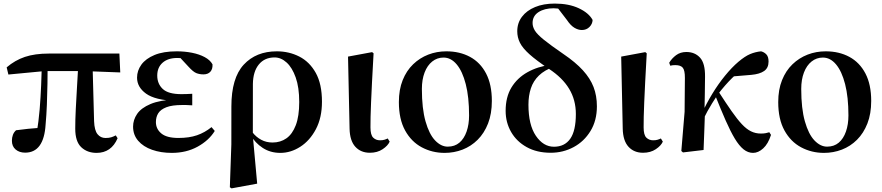

<svg xmlns="http://www.w3.org/2000/svg" viewBox="-20 -839 4934 1074"><path d="M120.5 14.9Q88.3 14.9 67.4 -2.8Q46.6 -20.5 46.6 -51.8Q46.6 -69.5 52.1 -84.4Q57.6 -99.3 69.8 -110.4Q103.2 -114.9 137.4 -118.5Q171.7 -122 210.7 -124.7L184.8 -95.7Q196.4 -159.4 201.9 -227.7Q207.4 -296 210.1 -361.3Q212.8 -426.6 214.3 -482H246.5Q246.5 -431.1 245.5 -371.7Q244.5 -312.4 242.2 -253.3Q239.9 -194.3 235.1 -142.7Q230.4 -64.5 201.8 -24.8Q173.2 14.9 120.5 14.9ZM26.9 -422.1 17.3 -462.2Q63.5 -501.9 119.2 -520.7Q174.9 -539.4 253.8 -539.4H647.8L652.7 -433.8L449.1 -441.5H231ZM520.5 16.2Q467.9 16.2 434.4 -15.6Q400.9 -47.4 400.9 -119.3Q400.9 -169 403.9 -228.9Q406.8 -288.8 410.8 -353.8Q414.7 -418.8 418.2 -482H497.6L506.3 -160.9Q508.3 -109.4 525.6 -88.3Q542.9 -67.1 570.2 -67.1Q589.2 -67.1 601.7 -70.9Q614.2 -74.7 627.6 -81.7L637.8 -65.8Q620.4 -24.9 590.8 -4.3Q561.2 16.2 520.5 16.2Z M940.9 16.2Q879.5 16.2 830.4 -1.2Q781.4 -18.5 752.9 -51.5Q724.4 -84.5 724.4 -130.8Q724.4 -168.4 747 -201.7Q769.6 -235 821.8 -257.1Q874 -279.1 962.4 -283.1V-274.3Q847.6 -278.8 797.1 -315.2Q746.6 -351.5 746.6 -404.7Q746.6 -443.9 770.9 -477.5Q795.2 -511 844.6 -531.5Q894.1 -551.9 969 -551.9Q1013 -551.9 1053.7 -543.9Q1094.5 -535.8 1124.9 -519.6Q1155.3 -503.3 1168.7 -479.2Q1170.2 -452.9 1156.8 -437.9Q1143.4 -422.9 1118.1 -422.9Q1096.6 -422.9 1078.6 -429.9Q1060.7 -436.8 1034.2 -466.1L971.2 -533.9L1032.5 -534.8L1054.7 -509.1Q1027.5 -511.9 1008.4 -513.3Q989.2 -514.7 971.4 -514.7Q919.6 -514.7 889.6 -488.3Q859.6 -461.8 859.6 -416.3Q859.6 -370.3 890.5 -341.3Q921.5 -312.4 994.1 -312.4Q1008.8 -312.4 1022.7 -312.9Q1036.7 -313.4 1055.4 -314.4V-249.8Q1032.3 -251.6 1020.5 -251.6Q1008.7 -251.6 999.3 -251.6Q942.7 -251.6 910.6 -239.1Q878.6 -226.7 865.3 -205.6Q852.1 -184.5 852.1 -156.2Q852.1 -117.7 882.4 -92.5Q912.7 -67.3 978.1 -67.3Q1038.3 -67.3 1082 -82.4Q1125.6 -97.5 1163.2 -127.9L1181.3 -106.5Q1148.7 -53.4 1085.5 -18.6Q1022.3 16.2 940.9 16.2Z M1265.7 208.4 1274.1 -31.5 1274.3 -243.1Q1274.3 -402.7 1343.4 -477.3Q1412.4 -551.9 1528.5 -551.9Q1596.7 -551.9 1654.1 -522.7Q1711.6 -493.4 1746.3 -431.4Q1781 -369.4 1781 -270Q1781 -180.9 1747.2 -116.7Q1713.3 -52.5 1660 -18.2Q1606.6 16.2 1548 16.2Q1492.4 16.2 1449.7 -11.6Q1406.9 -39.4 1380.9 -84.8H1376.5L1392.4 -98.6Q1412.6 -72.5 1441 -57.2Q1469.3 -41.8 1504.5 -41.8Q1548.8 -41.8 1582.1 -65.2Q1615.4 -88.6 1634.6 -138.6Q1653.8 -188.7 1653.8 -268.3Q1653.8 -350.3 1634.1 -405.7Q1614.4 -461.1 1583.2 -489.4Q1552.1 -517.7 1516 -517.7Q1460 -517.7 1427.8 -478.3Q1395.6 -438.9 1394.6 -369.3L1394.3 -86.8L1394.7 -74.4L1418.6 188.3L1275.2 214.7Z M2048.8 15.5Q1998.4 15.5 1967.6 -18.1Q1936.9 -51.7 1935.4 -119.2L1926.8 -522.4L2061.5 -547.4L2069.7 -540.7Q2064.3 -445.9 2060.9 -378.9Q2057.6 -311.9 2055.6 -265.3Q2053.6 -218.6 2052.9 -185.7Q2052.3 -152.8 2052.3 -126.4Q2052.3 -84 2067.6 -69.1Q2082.9 -54.2 2105.5 -54.2Q2119.7 -54.2 2130 -57.2Q2140.3 -60.2 2148.8 -64.5L2159.7 -46.8Q2150 -24.2 2120.4 -4.4Q2090.8 15.5 2048.8 15.5Z M2467.2 16.2Q2397.5 16.2 2339.1 -15.1Q2280.6 -46.4 2245.9 -109.5Q2211.2 -172.7 2211.2 -267.9Q2211.2 -337.8 2232.5 -390.7Q2253.7 -443.6 2290.8 -479.3Q2327.8 -515 2375.5 -533.5Q2423.2 -551.9 2476.6 -551.9Q2551.8 -551.9 2609.3 -520.8Q2666.7 -489.7 2699 -428Q2731.3 -366.2 2731.3 -274.3Q2731.3 -202.9 2710.1 -148.4Q2688.8 -94 2651.9 -57.2Q2615 -20.5 2567.4 -2.1Q2519.8 16.2 2467.2 16.2ZM2484.4 -18.7Q2523.5 -18.7 2549.8 -41Q2576.1 -63.3 2590 -103.1Q2603.9 -142.8 2603.9 -193.3Q2603.9 -296.1 2585.3 -368.4Q2566.8 -440.6 2534.6 -478.8Q2502.5 -517 2461.1 -517Q2425.5 -517 2397.9 -495.1Q2370.3 -473.2 2355.1 -433.5Q2339.9 -393.7 2339.9 -341.7Q2339.9 -231.8 2360.3 -160.1Q2380.6 -88.3 2413.8 -53.5Q2447 -18.7 2484.4 -18.7Z M3060.5 15.5Q2983.1 15.5 2926.4 -16Q2869.7 -47.4 2839 -100.8Q2808.4 -154.2 2808.4 -219Q2808.4 -295.8 2840.7 -349.3Q2873.1 -402.8 2930.3 -434.9Q2987.5 -467 3061.1 -476.6V-487.7L3078.7 -465.6Q3026.1 -447.1 2994.6 -416.6Q2963.1 -386.1 2949.6 -345Q2936 -303.9 2936 -253.5Q2936 -140.4 2977.6 -79.3Q3019.1 -18.2 3078.7 -18.2Q3138.5 -18.2 3169.9 -62.9Q3201.2 -107.6 3201.2 -201.4Q3201.2 -279.5 3163.8 -341.9Q3126.4 -404.3 3050.5 -453.9Q2979.8 -501.2 2941.5 -535.6Q2903.2 -570 2888.3 -600.1Q2873.4 -630.2 2873.4 -664.2Q2873.4 -710.4 2899.7 -745.2Q2926 -780.1 2973 -799.5Q3019.9 -819 3083.2 -819Q3162 -819 3217.8 -792.8Q3273.6 -766.6 3294.9 -727.4Q3294.1 -704.8 3277.2 -688Q3260.3 -671.1 3234.8 -671.1Q3213.8 -671.1 3192.6 -684Q3171.4 -696.9 3151.5 -726.8L3095.1 -800.4L3155.3 -795.1L3158.1 -770.4Q3143.2 -780.2 3122.5 -786.5Q3101.8 -792.7 3076.5 -792.7Q3025.6 -792.7 2992.4 -771.3Q2959.1 -749.8 2959.1 -710.3Q2959.1 -688.7 2972.2 -667.5Q2985.3 -646.4 3022.4 -616.4Q3059.4 -586.4 3131.5 -536.9Q3199.3 -491 3240.4 -445.9Q3281.4 -400.9 3300.2 -352.3Q3318.9 -303.6 3318.9 -244.2Q3318.9 -164.9 3283.2 -106.3Q3247.5 -47.7 3188.7 -16.1Q3129.8 15.5 3060.5 15.5Z M3576.8 15.5Q3526.4 15.5 3495.6 -18.1Q3464.9 -51.7 3463.4 -119.2L3454.8 -522.4L3589.5 -547.4L3597.7 -540.7Q3592.3 -445.9 3588.9 -378.9Q3585.6 -311.9 3583.6 -265.3Q3581.6 -218.6 3580.9 -185.7Q3580.3 -152.8 3580.3 -126.4Q3580.3 -84 3595.6 -69.1Q3610.9 -54.2 3633.5 -54.2Q3647.7 -54.2 3658 -57.2Q3668.3 -60.2 3676.8 -64.5L3687.7 -46.8Q3678 -24.2 3648.4 -4.4Q3618.8 15.5 3576.8 15.5Z M3800.5 13.6 3791.2 5.6 3809.5 -213.7 3811.1 -402.7Q3811.3 -445.6 3799.3 -460.2Q3787.3 -474.7 3757.9 -474.7Q3750.3 -474.7 3743.4 -474.1Q3736.5 -473.5 3729.2 -471.5L3723.4 -488Q3737.8 -512.4 3761.8 -530.3Q3785.9 -548.2 3819.3 -548.2Q3866.8 -548.2 3895.8 -516.5Q3924.8 -484.9 3923.8 -409.8Q3923.8 -363.8 3922.6 -315.3Q3921.3 -266.7 3920.7 -218.7L3923.5 -214.9Q3921.7 -159.6 3919.7 -107Q3917.6 -54.3 3915.6 0ZM3908.1 -159.8 3891.9 -180.8H3897L3905.9 -203.3Q3931.3 -260 3964.4 -314.3Q3997.5 -368.7 4035.3 -415.1Q4073 -461.5 4110.2 -493.2Q4147.1 -524.4 4176 -536.5Q4205 -548.7 4237.2 -551.9Q4254.8 -547.5 4266.9 -534.6Q4279.1 -521.8 4279.1 -494.6Q4279.1 -459 4254.2 -441.7Q4229.3 -424.4 4182.2 -420.2L4069.8 -410.8L4154.3 -471.6Q4115.3 -441.7 4075.9 -403.1Q4036.5 -364.5 3995.7 -311.3L3991.1 -304.3Q3975.8 -281.2 3963 -260.6Q3950.1 -240 3937.2 -216.5Q3924.3 -193 3908.1 -159.8ZM4192.5 16.2Q4164.1 16.2 4139.2 -3.7Q4114.4 -23.7 4090.1 -64Q4065.9 -104.3 4039.1 -165.2Q4012.3 -226.2 3979.7 -307.8L3998.7 -327.6Q4040.7 -262.6 4072.1 -217.6Q4103.5 -172.6 4129.5 -144.7Q4155.5 -116.8 4180.9 -104.4Q4206.3 -91.9 4236.3 -91.9Q4252.5 -91.9 4264.2 -94.3Q4275.8 -96.7 4283.4 -99.3L4292.8 -84.4Q4276.9 -34.2 4249.2 -9Q4221.6 16.2 4192.5 16.2Z M4589.2 16.2Q4519.5 16.2 4461.1 -15.1Q4402.6 -46.4 4367.9 -109.5Q4333.2 -172.7 4333.2 -267.9Q4333.2 -337.8 4354.5 -390.7Q4375.7 -443.6 4412.8 -479.3Q4449.8 -515 4497.5 -533.5Q4545.2 -551.9 4598.6 -551.9Q4673.8 -551.9 4731.3 -520.8Q4788.7 -489.7 4821 -428Q4853.3 -366.2 4853.3 -274.3Q4853.3 -202.9 4832.1 -148.4Q4810.8 -94 4773.9 -57.2Q4737 -20.5 4689.4 -2.1Q4641.8 16.2 4589.2 16.2ZM4606.4 -18.7Q4645.5 -18.7 4671.8 -41Q4698.1 -63.3 4712 -103.1Q4725.9 -142.8 4725.9 -193.3Q4725.9 -296.1 4707.3 -368.4Q4688.8 -440.6 4656.6 -478.8Q4624.5 -517 4583.1 -517Q4547.5 -517 4519.9 -495.1Q4492.3 -473.2 4477.1 -433.5Q4461.9 -393.7 4461.9 -341.7Q4461.9 -231.8 4482.3 -160.1Q4502.6 -88.3 4535.8 -53.5Q4569 -18.7 4606.4 -18.7Z"/></svg>

Font: Noto Serif JP
Style: Regular
Weight: 200
Designer: Ryoko NISHIZUKA 西塚涼子 (kana & ideographs); Frank Grießhammer (Latin, Greek & Cyrillic); Wenlong ZHANG 张文龙 (bopomofo); San
Foundry: Adobe
Version: Version 2.001;hotconv 1.1.0;makeotfexe 2.6.0